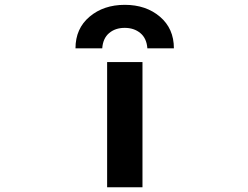

<svg xmlns="http://www.w3.org/2000/svg" viewBox="-20 -784 1040 806"><path d="M429.7 2V-523.4H578.1V2ZM710 -581.1H598.6Q595.7 -623 569.3 -645Q543 -667 503.4 -667Q463.9 -667 438 -645Q412.1 -623 409.2 -581.1H296.9Q296.9 -664.1 356 -713.9Q415 -763.7 503.9 -763.7Q592.8 -763.7 651.4 -713.9Q710 -664.1 710 -581.1Z"/></svg>

Font: GenEi Gothic M Regular
Style: Bold
Weight: 700
Designer: o_tamon (Modified); [Source Han Sans]
Ryoko NISHIZUKA  (kana & ideographs); Paul D. Hunt (Latin, Greek & Cyrillic); Wenl
Version: Version 1.1a;Original Version 1.004